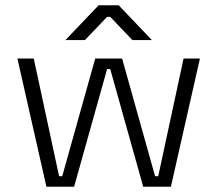

<svg xmlns="http://www.w3.org/2000/svg" viewBox="-20 -708 824 728"><path d="M156 0 46 -486H108L204 -40H216L341 -486H443L568 -40H580L676 -486H738L628 0H523L398 -446H386L261 0ZM228 -556 354 -688H430L556 -556H482L398 -644H386L302 -556Z"/></svg>

Font: Space Grotesk Frontify Light
Style: Regular
Weight: 300
Designer: Florian Karsten
Version: Version 2.000